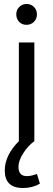

<svg xmlns="http://www.w3.org/2000/svg" viewBox="-20 -711 265 967"><path d="M153 0Q120 24 96.5 61.5Q73 99 73 129Q73 176 115 176Q138 176 166 165L181 214Q143 236 96 236Q4 236 4 148Q4 71 75 0V-497H153ZM62 -639Q62 -661 77 -676Q92 -691 114 -691Q136 -691 151 -676Q166 -661 166 -639Q166 -616 151 -601Q136 -586 113 -586Q91 -586 76.5 -601Q62 -616 62 -639Z"/></svg>

Font: BreeCF
Style: Light
Weight: 300
Designer: Veronika Burian, Jos Scaglione
Foundry: TypeTogether
Version: Version 0.0.2